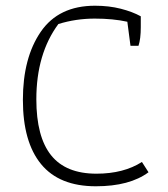

<svg xmlns="http://www.w3.org/2000/svg" viewBox="-20 -642 587 671"><path d="M60 -293Q60 -440 122.5 -531Q185 -622 312 -622Q361 -622 402 -611.5Q443 -601 472 -585V-547Q472 -506 464 -482H436L425 -566Q375 -577 311 -577Q245 -577 184 -558Q107 -454 107 -295Q107 -164 158.5 -99.5Q210 -35 317 -35Q412 -35 476 -76L499 -40Q433 9 315 9Q187 9 123.5 -68.5Q60 -146 60 -293Z"/></svg>

Font: Athiti Light
Style: Regular
Weight: 300
Designer: CadsonDemak Team
Foundry: CadsonDemak
Version: Version 1.033